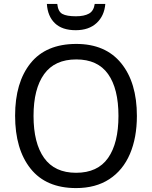

<svg xmlns="http://www.w3.org/2000/svg" viewBox="-20 -949 775 979"><path d="M368 10Q215 10 136 -89Q57 -188 57 -359Q57 -529 136 -627Q215 -725 369 -725Q518 -725 598 -626.5Q678 -528 678 -358Q678 -247 642.5 -164Q607 -81 537.5 -35.5Q468 10 368 10ZM368 -68Q478 -68 531 -143.5Q584 -219 584 -358Q584 -497 531 -571.5Q478 -646 369 -646Q259 -646 205 -571Q151 -496 151 -358Q151 -219 205 -143.5Q259 -68 368 -68ZM366 -795Q297 -795 260 -830.5Q223 -866 219 -929H272Q276 -890 298 -878Q320 -866 367 -866Q409 -866 433.5 -879.5Q458 -893 463 -929H517Q512 -868 472.5 -831.5Q433 -795 366 -795Z"/></svg>

Font: Noto Sans Display
Style: Regular
Weight: 400
Designer: Monotype Design team
Foundry: Monotype Imaging Inc.
Version: Version 1.000